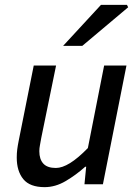

<svg xmlns="http://www.w3.org/2000/svg" viewBox="-20 -759 567 791"><path d="M164 12Q103 12 76 -21Q49 -54 49 -110Q49 -128 51 -143.5Q53 -159 57 -179L119 -489H211L150 -191Q147 -173 144.5 -160.5Q142 -148 142 -136Q142 -103 158.5 -85Q175 -67 210 -67Q236 -67 268.5 -87Q301 -107 342 -149L409 -489H501L404 0H328L335 -72H331Q293 -38 250.5 -13Q208 12 164 12ZM240 -570 396 -739H503L508 -729L319 -570Z"/></svg>

Font: Source Sans 3 Medium
Style: Italic
Weight: 500
Italic angle: -11°
Designer: Paul D. Hunt
Foundry: Adobe
Version: Version 3.052;hotconv 1.1.0;makeotfexe 2.6.0